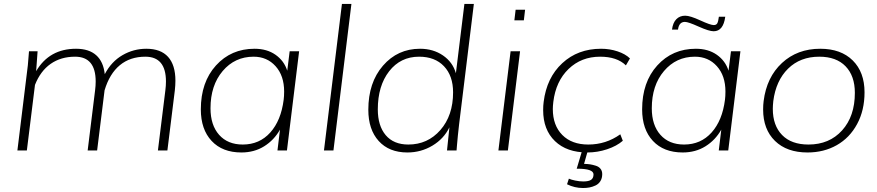

<svg xmlns="http://www.w3.org/2000/svg" viewBox="-20 -760 4432 970"><path d="M67.9 0 120.6 -429.7 126.5 -501H169.9L162.6 -400.4Q229 -513.7 364.3 -513.7Q429.2 -513.7 465.8 -481.2Q502.4 -448.7 509.3 -385.3Q543 -449.2 598.9 -481.4Q654.8 -513.7 719.2 -513.7Q792 -513.7 829.1 -472.7Q866.2 -431.6 866.2 -352.5Q866.2 -330.1 863.3 -303.7L825.7 0H777.8L815.4 -303.7Q818.4 -327.1 818.4 -348.1Q818.4 -473.6 714.4 -473.6Q637.2 -473.6 585.2 -430.4Q533.2 -387.2 508.3 -303.7L470.7 0H422.9L460.4 -303.7Q463.4 -327.1 463.4 -348.1Q463.4 -473.6 359.4 -473.6Q287.6 -473.6 235.8 -437.3Q184.1 -400.9 156.7 -331.1L115.7 0Z M1261.2 -473.6Q1166.5 -473.6 1105 -401.1Q1043.5 -328.6 1043.5 -212.9Q1043.5 -127.9 1086.9 -78.9Q1130.4 -29.8 1206.5 -29.8Q1291 -29.8 1345.5 -90.6Q1399.9 -151.4 1413.1 -255.9Q1415.5 -274.4 1415.5 -297.4Q1415.5 -377.4 1372.3 -425.5Q1329.1 -473.6 1261.2 -473.6ZM994.6 -207.5Q994.6 -344.7 1071 -429.2Q1147.5 -513.7 1266.1 -513.7Q1328.6 -513.7 1372.1 -483.2Q1415.5 -452.6 1431.2 -402.8L1443.4 -501H1491.2L1429.7 0H1381.8L1394.5 -105Q1364.7 -52.2 1314.7 -21Q1264.6 10.3 1199.7 10.3Q1103.5 10.3 1049.1 -48.1Q994.6 -106.4 994.6 -207.5Z M1616.7 0 1707.5 -740.2H1755.4L1664.6 0Z M2097.2 -473.6Q2003.4 -473.6 1946 -399.9Q1888.7 -326.2 1888.7 -207.5Q1888.7 -124.5 1928.7 -77.1Q1968.8 -29.8 2043 -29.8Q2140.6 -29.8 2204.8 -103Q2269 -176.3 2269 -293.5Q2269 -377 2223.1 -425.3Q2177.2 -473.6 2097.2 -473.6ZM1840.8 -205.6Q1840.8 -342.8 1914.8 -428.2Q1988.8 -513.7 2102.1 -513.7Q2168.5 -513.7 2217.8 -480Q2267.1 -446.3 2283.2 -390.1L2326.2 -740.2H2374L2299.3 -130.9Q2296.4 -107.9 2293.2 -75.2Q2290 -42.5 2288.3 -21.7Q2286.6 -1 2286.6 0H2238.3L2250.5 -116.7Q2222.2 -58.6 2164.6 -24.2Q2106.9 10.3 2038.1 10.3Q1945.8 10.3 1893.3 -47.6Q1840.8 -105.5 1840.8 -205.6Z M2578.6 -657.2 2585 -710.9H2632.8L2626.5 -657.2ZM2498 0 2559.6 -501H2607.4L2545.9 0Z M3022.5 119.6Q3022.5 140.1 3013.4 154.8Q3004.4 169.4 2989 176.8Q2973.6 184.1 2958.3 187Q2942.9 189.9 2925.8 189.9Q2882.8 189.9 2844.7 170.9L2854 142.6Q2863.8 147.5 2885.7 152.1Q2907.7 156.7 2926.3 156.7Q2954.6 156.7 2966.6 148.2Q2978.5 139.6 2978.5 121.1Q2978.5 92.3 2896.5 92.3H2893.6L2921.9 -2.4H2950.7L2930.7 67.9Q2948.7 68.4 2961.4 70.3Q2974.1 72.3 2989.7 77.1Q3005.4 82 3013.9 92.8Q3022.5 103.5 3022.5 119.6ZM2947.3 10.3Q2843.3 10.3 2783.7 -47.1Q2724.1 -104.5 2724.1 -203.6Q2724.1 -227.5 2726.6 -245.1Q2741.7 -367.7 2820.6 -440.7Q2899.4 -513.7 3016.6 -513.7Q3060.1 -513.7 3099.9 -500.5Q3139.6 -487.3 3162.6 -464.8L3142.1 -429.7Q3097.2 -473.6 3011.7 -473.6Q2917 -473.6 2852.5 -411.6Q2788.1 -349.6 2775.4 -245.1Q2772.9 -224.1 2772.9 -209Q2772.9 -126.5 2820.8 -78.1Q2868.7 -29.8 2952.1 -29.8Q3041.5 -29.8 3113.8 -81.5L3126.5 -48.8Q3095.7 -22 3047.1 -5.9Q2998.5 10.3 2947.3 10.3Z M3585.4 -602.1Q3562 -602.1 3509.5 -625.7Q3457 -649.4 3440.4 -649.4Q3410.2 -649.4 3405.3 -610.4H3375Q3379.4 -645 3396.7 -662.8Q3414.1 -680.7 3441.9 -680.7Q3466.3 -680.7 3517.8 -657Q3569.3 -633.3 3585.9 -633.3Q3599.1 -633.3 3604 -642.8Q3608.9 -652.3 3611.8 -675.3H3644Q3634.3 -602.1 3585.4 -602.1ZM3490.7 -473.6Q3396 -473.6 3334.5 -401.1Q3272.9 -328.6 3272.9 -212.9Q3272.9 -127.9 3316.4 -78.9Q3359.9 -29.8 3436 -29.8Q3520.5 -29.8 3575 -90.6Q3629.4 -151.4 3642.6 -255.9Q3645 -274.4 3645 -297.4Q3645 -377.4 3601.8 -425.5Q3558.6 -473.6 3490.7 -473.6ZM3224.1 -207.5Q3224.1 -344.7 3300.5 -429.2Q3377 -513.7 3495.6 -513.7Q3558.1 -513.7 3601.6 -483.2Q3645 -452.6 3660.6 -402.8L3672.9 -501H3720.7L3659.2 0H3611.3L3624 -105Q3594.2 -52.2 3544.2 -21Q3494.1 10.3 3429.2 10.3Q3333 10.3 3278.6 -48.1Q3224.1 -106.4 3224.1 -207.5Z M4347.7 -293.5Q4347.7 -202.6 4310.1 -133.1Q4272.5 -63.5 4207.3 -26.6Q4142.1 10.3 4059.6 10.3Q3955.1 10.3 3895.3 -48.1Q3835.4 -106.4 3835.4 -207Q3835.4 -230.5 3837.9 -249Q3853 -370.1 3930.7 -441.9Q4008.3 -513.7 4124 -513.7Q4228.5 -513.7 4288.1 -454.6Q4347.7 -395.5 4347.7 -293.5ZM4064.5 -29.8Q4169.9 -29.8 4234.4 -101.3Q4298.8 -172.9 4298.8 -291Q4298.8 -376.5 4252 -425Q4205.1 -473.6 4119.1 -473.6Q4022.9 -473.6 3961.4 -413.1Q3899.9 -352.5 3886.7 -249Q3884.3 -226.1 3884.3 -210Q3884.3 -126 3931.2 -77.9Q3978 -29.8 4064.5 -29.8Z"/></svg>

Font: Muli
Style: ExtraLightItalic
Weight: 200
Italic angle: -7°
Designer: Vernon Adams
Foundry: newtypography
Version: Version 2.0; ttfautohint (v1.00rc1.2-2d82) -l 8 -r 50 -G 200